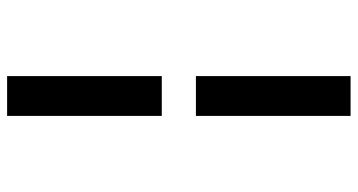

<svg xmlns="http://www.w3.org/2000/svg" viewBox="-253 -610 1006 540"><g transform="rotate(90 250.0 -340.0)"><path d="M194 -388V-823H306V-388ZM194 143V-292H306V143Z"/></g></svg>

Font: Iosevka Web
Style: Bold
Weight: 700
Monospace: yes
Designer: Belleve Invis
Foundry: Belleve Invis
Version: Version 28.0.3; ttfautohint (v1.8.3)